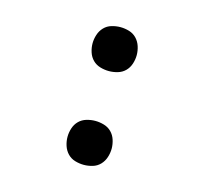

<svg xmlns="http://www.w3.org/2000/svg" viewBox="-84 -621 767 722"><g transform="rotate(15 300.0 -260.0)"><path d="M300 8Q283 8 266 3Q249 -2 237 -14.5Q225 -27 219.5 -44Q214 -61 214 -78Q214 -95 219.5 -112Q225 -129 237 -141Q249 -153 266 -158Q283 -163 300 -163Q317 -163 334 -158Q351 -153 363 -141Q375 -129 380.5 -112Q386 -95 386 -78Q386 -61 380.5 -44Q375 -27 363 -14.5Q351 -2 334 3Q317 8 300 8ZM300 -357Q283 -357 266 -362Q249 -367 237 -379Q225 -391 219.5 -408Q214 -425 214 -442Q214 -459 219.5 -476Q225 -493 237 -505.5Q249 -518 266 -523Q283 -528 300 -528Q317 -528 334 -523Q351 -518 363 -505.5Q375 -493 380.5 -476Q386 -459 386 -442Q386 -425 380.5 -408Q375 -391 363 -379Q351 -367 334 -362Q317 -357 300 -357Z"/></g></svg>

Font: Iosevka HT Medium Extended
Style: Regular
Weight: 500
Width: 7
Monospace: yes
Designer: Belleve Invis
Foundry: Belleve Invis
Version: Version 32.3.0; ttfautohint (v1.8.4)